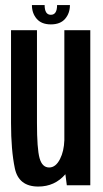

<svg xmlns="http://www.w3.org/2000/svg" viewBox="-20 -714 398 740"><path d="M237.5 0 232 -42.5Q191 5 127.5 5Q52 5 37.2 -65.2Q22.5 -135.5 22.5 -240V-597.5H122.5V-240.5Q122.5 -140.5 132.5 -104.5Q142.5 -68.5 169.5 -68.5Q195 -68.5 211.5 -101.5Q226.5 -131 228 -173.5V-597.5H328V0ZM176 -620Q140 -620 121.5 -641.5Q103 -663 103 -694.5H152Q152 -657 176 -657Q200 -657 200 -694.5H249.5Q249.5 -663 231 -641.5Q212.5 -620 176 -620Z"/></svg>

Font: Anybody Condensed Medium
Style: Regular
Weight: 500
Width: 3
Designer: Tyler Finck
Foundry: Etcetera Type Company
Version: Version 1.010; ttfautohint (v1.8.3) -l 8 -r 50 -G 200 -x 14 